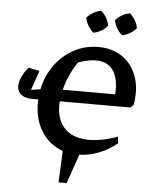

<svg xmlns="http://www.w3.org/2000/svg" viewBox="-67 -940 915 1185"><g transform="rotate(5 390.5 -347.0)"><path d="M131 -307Q86 -307 61 -331Q36 -355 43 -396Q45 -415 58.5 -442.5Q72 -470 96 -497L164 -483L122 -362L180 -371Q197 -455 244.5 -520.5Q292 -586 361.5 -624Q431 -662 513 -662Q591 -662 648 -628.5Q705 -595 736.5 -535.5Q768 -476 768 -397Q768 -380 766.5 -361.5Q765 -343 761 -325L743 -307H305Q304 -294 304 -282Q304 -189 356.5 -137.5Q409 -86 506 -86Q545 -86 590.5 -95Q636 -104 681 -121L687 -81Q634 -37 571 -13Q508 11 444 11Q363 11 301.5 -26.5Q240 -64 205.5 -131Q171 -198 171 -287Q171 -297 172 -307ZM506 -578Q459 -578 397 -556Q371 -520 350 -473.5Q329 -427 317 -380H642Q643 -394 643 -406Q643 -492 607.5 -535Q572 -578 506 -578ZM512 -886Q532 -868 545 -845Q558 -822 562 -798Q546 -778 522 -764.5Q498 -751 474 -747Q455 -764 441 -787.5Q427 -811 423 -836Q440 -855 463.5 -868.5Q487 -882 512 -886ZM690 -886Q710 -868 723 -845Q736 -822 740 -798Q723 -778 700 -764.5Q677 -751 652 -747Q633 -763 619.5 -786.5Q606 -810 601 -836Q618 -855 641.5 -868.5Q665 -882 690 -886ZM341 192 351 -24H466L391 192Z"/></g></svg>

Font: Piazzolla SC SemiBold
Style: Italic
Weight: 600
Italic angle: -11.3°
Designer: Juan Pablo del Peral
Foundry: Huerta Tipografica
Version: Version 1.330